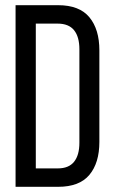

<svg xmlns="http://www.w3.org/2000/svg" viewBox="-20 -720 436 740"><path d="M204 -700H40V0H204C258.7 0 298.8 -15.3 324.5 -46C350.2 -76.7 363 -119 363 -173V-526C363 -580 350.2 -622.5 324.5 -653.5C298.8 -684.5 258.7 -700 204 -700ZM203 -71H118V-629H202C230.7 -629 251.8 -620.5 265.5 -603.5C279.2 -586.5 286 -562 286 -530V-170C286 -138 279.2 -113.5 265.5 -96.5C251.8 -79.5 231 -71 203 -71Z"/></svg>

Font: SVN-Bebas Neue
Style: Regular
Weight: 400
Designer: Ryoichi Tsunekawa
Foundry: Ryoichi Tsunekawa
Version: Version 001.003